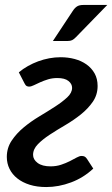

<svg xmlns="http://www.w3.org/2000/svg" viewBox="-20 -748 453 775"><path d="M7.5 0ZM224.5 -517Q254.5 -517 281.5 -509.8Q308.5 -502.5 329 -488Q349.5 -473.5 361.8 -451.8Q374 -430 374 -401Q374 -365.5 354.8 -337.5Q335.5 -309.5 306.5 -286.2Q277.5 -263 243.8 -243.2Q210 -223.5 181 -204.5Q152 -185.5 132.8 -165.8Q113.5 -146 113.5 -123Q113.5 -104 132 -90.2Q150.5 -76.5 184 -76.5Q207 -76.5 226.5 -83Q246 -89.5 261.8 -97.5Q277.5 -105.5 289.2 -112Q301 -118.5 309 -118.5Q317 -118.5 322 -115.8Q327 -113 331.5 -106L356.5 -67.5Q317 -30.5 267 -11.8Q217 7 166.5 7Q129.5 7 100 -2.2Q70.5 -11.5 50 -27.8Q29.5 -44 18.5 -66.2Q7.5 -88.5 7.5 -114.5Q7.5 -151 27 -180.2Q46.5 -209.5 75.8 -233.8Q105 -258 139.2 -278.5Q173.5 -299 202.8 -318Q232 -337 251.5 -355.2Q271 -373.5 271 -393.5Q271 -409.5 256.2 -421.2Q241.5 -433 211.5 -433Q191.5 -433 174.2 -427.8Q157 -422.5 142.5 -416Q128 -409.5 116.8 -404Q105.5 -398.5 98 -398.5Q93.5 -398 88.2 -400.5Q83 -403 79 -411.5L56 -456Q72.5 -470 92.5 -481.2Q112.5 -492.5 134.2 -500.5Q156 -508.5 179 -512.8Q202 -517 224.5 -517ZM413 -728 287 -598.5Q278.5 -589.5 271.2 -586Q264 -582.5 252.5 -582.5H193.5L273.5 -703.5Q281.5 -716 290.8 -722Q300 -728 317 -728Z"/></svg>

Font: Lato Semibold
Style: Italic
Weight: 600
Italic angle: -7°
Designer: Lukasz Dziedzic
Foundry: tyPoland Lukasz Dziedzic
Version: Version 2.006; 2014-01-15